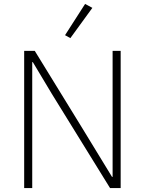

<svg xmlns="http://www.w3.org/2000/svg" viewBox="-20 -957 737 977"><path d="M144 0H103V-698H157L398 -306L550 -57H553V-698H594V0H540L244 -479L147 -641H144ZM450 -917 338 -763 311 -778 413 -937Z"/></svg>

Font: Anuphan ExtraLight
Style: Regular
Weight: 200
Designer: Cadson Demak
Version: Version 3.001